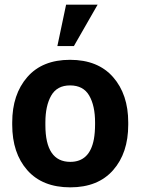

<svg xmlns="http://www.w3.org/2000/svg" viewBox="-20 -795 604 825"><path d="M297.5 -597H226.5L264 -775H399.5ZM282 10Q162.5 10 97.5 -63.5Q32.5 -137 32.5 -259V-269Q32.5 -389.5 97.5 -464Q162 -538 281 -538Q400.5 -538 465.8 -463.8Q531 -389.5 531 -269V-259Q531 -137.5 466 -63.8Q401 10 282 10ZM282 -99.5Q365.5 -99.5 383.5 -197.5Q388.5 -225.5 388.5 -262Q388.5 -265.5 388.5 -269Q388.5 -341 363.2 -384.5Q338 -428 281 -428Q225 -428 200 -384.2Q175 -340.5 175 -269V-259Q175 -258.5 175 -257.5Q175 -99.5 282 -99.5Z"/></svg>

Font: Roberto Sans
Style: Bold
Weight: 700
Designer: Google (font) & Cristiano Sobral (main changes)
Version: Version 1.000;October 12, 2021;FontCreator 14.0.0.2814 64-bi